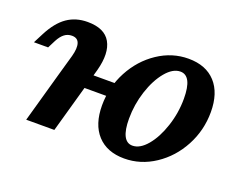

<svg xmlns="http://www.w3.org/2000/svg" viewBox="-77 -573 928 728"><g transform="rotate(20 386.5 -208.5)"><path d="M129.4 -358.6Q112.4 -358.6 99.4 -348.6Q86.3 -338.6 75.5 -318.1L59.2 -286H2L22.7 -326.3Q50 -379.3 85.2 -403.7Q120.3 -428 167.7 -428Q236.1 -428 260 -385.8Q283.9 -343.6 264.1 -269.7L246.9 -208.2H133.4L155.7 -286.7Q165 -320.9 158.7 -339.8Q152.4 -358.6 129.4 -358.6ZM133.4 -208.2H246.9L188.4 0H74.9ZM222.7 -245.2H392.5L380.4 -188.7H206.6ZM326.4 -149.7Q326.4 -223.6 360.4 -287.6Q394.5 -351.6 451.7 -389.8Q509 -428 574.9 -428Q645.5 -428 684.3 -385.5Q723 -343.1 723 -266.1Q723 -192.7 689 -128.9Q654.9 -65.1 597.3 -26.9Q539.6 11.3 473.7 11.3Q403.9 11.3 365.1 -31Q326.4 -73.3 326.4 -149.7ZM609.6 -279Q609.6 -325.3 597.8 -348.4Q585.9 -371.5 562.6 -371.5Q532.3 -371.5 503.8 -337.4Q475.3 -303.2 457.5 -248.9Q439.8 -194.5 439.8 -137.2Q439.8 -91.4 451.6 -68.3Q463.4 -45.2 486.4 -45.2Q516.6 -45.2 545.2 -79.1Q573.7 -113 591.6 -167.4Q609.6 -221.7 609.6 -279Z"/></g></svg>

Font: Playfair Micro SmCond SmLight
Style: Italic
Weight: 360
Width: 4
Italic angle: -15.6°
Designer: Claus Eggers Sørensen
Foundry: Claus Eggers Sørensen
Version: Version 2.203;Glyphs 3.3 (3326)